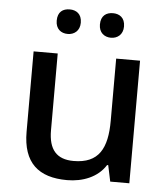

<svg xmlns="http://www.w3.org/2000/svg" viewBox="-53 -784 735 841"><g transform="rotate(5 314.5 -363.0)"><path d="M167 -682C167 -646 190 -628 220 -628C248 -628 273 -646 273 -682C273 -721 248 -736 220 -736C190 -736 167 -721 167 -682ZM357 -682C357 -646 381 -628 410 -628C438 -628 463 -646 463 -682C463 -721 438 -736 410 -736C381 -736 357 -721 357 -682ZM546 -539H441V-266C441 -144 405 -76 294 -76C219 -76 184 -117 184 -201V-539H78V-186C78 -49 147 10 273 10C341 10 407 -15 442 -71H447L462 0H546Z"/></g></svg>

Font: Noto Sans Medefaidrin Medium
Style: Regular
Weight: 500
Designer: Dalton Maag Ltd
Foundry: Dalton Maag Ltd
Version: Version 1.002